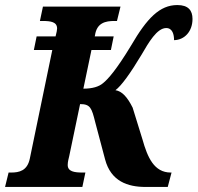

<svg xmlns="http://www.w3.org/2000/svg" viewBox="-41 -740 782 760"><path d="M-21 0H285L297 -57H286C253 -57 227 -61 227 -87C227 -100 231 -113 233 -122L276 -328C317 -328 322 -312 336 -256L375 -109C398 -22 465 0 535 0H623L638 -57H635C569 -57 543 -117 523 -188L484 -314C463 -356 442 -379 416 -383C439 -400 474 -448 519 -523C547 -571 580 -629 617 -629C642 -629 648 -603 648 -581C690 -582 721 -616 721 -665C721 -699 704 -720 661 -720C591 -720 541 -668 478 -560C420 -464 386 -426 367 -411C351 -397 325 -389 289 -389L321 -542H398L409 -596H334L335 -600C342 -650 377 -657 412 -657H422L436 -714H129L117 -657H127C161 -657 185 -653 185 -627C185 -621 183 -612 179 -596H104L93 -542H166L77 -112C67 -64 35 -57 3 -57H-7Z"/></svg>

Font: Noto Serif ExtraCondensed Black
Style: Italic
Weight: 900
Width: 2
Italic angle: -12°
Designer: Monotype Design Team
Foundry: Monotype Imaging Inc.
Version: Version 2.014